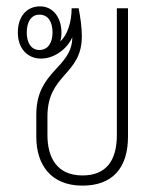

<svg xmlns="http://www.w3.org/2000/svg" viewBox="-20 -575 500 603"><path d="M239 8C331 8 382 -45 382 -146V-549H347V-151C347 -70 313 -24 239 -24C158 -24 129 -81 129 -151V-209C129 -344 237 -338 237 -461C237 -492 232 -522 227 -549H205C205 -507 192 -464 169 -445C172 -453 173 -463 173 -473C173 -518 148 -555 106 -555C61 -555 36 -520 36 -473C36 -423 66 -391 109 -391C150 -391 191 -421 207 -458C207 -361 94 -354 94 -215V-145C94 -60 138 8 239 8ZM104 -418C77 -418 64 -442 64 -473C64 -505 77 -529 104 -529C132 -529 145 -505 145 -473C145 -440 130 -418 104 -418Z"/></svg>

Font: Noto Sans Thai Looped Condensed ExtraLight
Style: Regular
Weight: 200
Width: 3
Designer: Sasikarn Vongin, Ben Mitchell
Foundry: The Fontpad Ltd
Version: Version 1.001